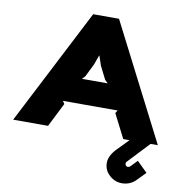

<svg xmlns="http://www.w3.org/2000/svg" viewBox="-112 -915 1264 1321"><g transform="rotate(10 520.5 -254.5)"><path d="M432.1 -358.9H611.8L590.8 -379.9L544.9 -471.2L522.9 -537.1H521L497.1 -471.2L452.1 -379.9ZM611.8 -810.1 1025.9 0H975.1L835 148.9Q829.1 153.8 829.1 164.1Q829.1 171.4 834.7 177.2Q840.3 183.1 847.2 183.1Q857.4 183.1 863.8 176.8L909.2 129.9L981.9 201.2Q938 247.6 925.8 258.8Q888.2 298.3 833 300.8Q782.2 303.2 742.4 268.8Q702.6 234.4 701.2 184.1Q698.7 135.3 748 82L828.1 0H784.2L699.2 -167L711.9 -187H330.1L342.8 -167L258.8 0H15.1L431.2 -810.1Z"/></g></svg>

Font: Sinkin Sans 900 X Black
Style: Regular
Weight: 950
Designer: Keith Bates
Foundry: K-Type
Version: Sinkin Sans (version 1.0)  by Keith Bates   •   © 2014   www